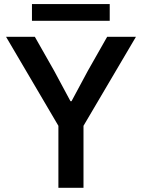

<svg xmlns="http://www.w3.org/2000/svg" viewBox="-20 -895 677 915"><path d="M258.3 -295.4 8.8 -719.7H146L238.3 -557.1L315.9 -412.6H320.8L398.4 -557.1L490.7 -719.7H627.9L377.9 -295.4V0H258.3ZM132.3 -875.5H502.9V-795.9H132.3Z"/></svg>

Font: Reddit Sans SemiBold
Style: Regular
Weight: 600
Designer: Stephen Hutchings
Foundry: Reddit
Version: Version 1.013